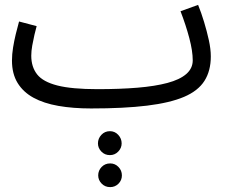

<svg xmlns="http://www.w3.org/2000/svg" viewBox="-20 -423 935 786"><path d="M353 21 379 -58Q471 -58 543 -64Q615 -70 665.5 -83.5Q716 -97 742.5 -120Q769 -143 769 -176Q769 -214 755 -267Q741 -320 719 -377L791 -403Q804 -371 815.5 -333Q827 -295 835 -258.5Q843 -222 843 -192Q843 -133 817 -92Q791 -51 733.5 -26.5Q676 -2 582 9.5Q488 21 353 21ZM353 21Q279 21 219 10.5Q159 0 117 -23Q75 -46 52 -83.5Q29 -121 29 -175Q29 -201 33.5 -228.5Q38 -256 44.5 -283Q51 -310 58 -335L130 -316Q126 -302 121 -280.5Q116 -259 112 -236.5Q108 -214 108 -195Q108 -149 132 -118.5Q156 -88 215 -73Q274 -58 379 -58L399 -11ZM430 212Q409 212 395 197.5Q381 183 381 164Q381 144 395 129Q409 114 430 114Q450 114 464 129Q478 144 478 164Q478 183 464 197.5Q450 212 430 212ZM431 343Q410 343 396 328.5Q382 314 382 295Q382 275 396 260.5Q410 246 431 246Q451 246 465 260.5Q479 275 479 295Q479 315 465 329Q451 343 431 343Z"/></svg>

Font: Noto Sans Arabic SemiCondensed
Style: Regular
Weight: 400
Width: 4
Designer: Monotype Design Team, Nadine Chahine, Nizar Qandah and Khaled Hosny
Foundry: Monotype Imaging Inc.
Version: Version 2.012